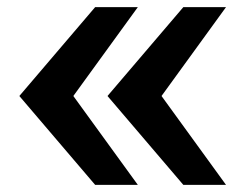

<svg xmlns="http://www.w3.org/2000/svg" viewBox="-20 -518 678 538"><path d="M366.2 0H246.6L34.2 -249L246.6 -498H366.2L185.5 -249ZM613.3 0H493.7L281.2 -249L493.7 -498H613.3L432.6 -249Z"/></svg>

Font: Andika
Style: Bold
Weight: 700
Designer: Victor Gaultney, Annie Olsen, Julie Remington, Don Collingsworth, Eric Hays, Becca Hirsbrunner
Foundry: SIL International
Version: Version 6.101